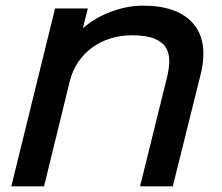

<svg xmlns="http://www.w3.org/2000/svg" viewBox="-20 -660 786 680"><path d="M691 -398 592 0H476L570 -380Q579 -414 579.5 -442.5Q580 -471 567.5 -491.5Q555 -512 526 -523.5Q497 -535 447 -535Q409 -535 373.5 -524.5Q338 -514 309 -493.5Q280 -473 258.5 -442.5Q237 -412 227 -372L136 0H20L175 -630H291L274 -562H276Q318 -598 374.5 -619Q431 -640 487 -640Q548 -640 592.5 -624Q637 -608 664 -577Q691 -546 698 -501Q705 -456 691 -398Z"/></svg>

Font: TypoPRO Sinkin Sans
Style: 500 Medium Italic
Weight: 500
Italic angle: -112°
Designer: Keith Bates
Foundry: K-Type
Version: Sinkin Sans (version 1.0)  by Keith Bates   •   © 2014   www